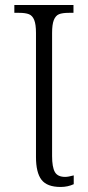

<svg xmlns="http://www.w3.org/2000/svg" viewBox="-20 -733 350 763"><path d="M123 -109V-602Q123 -636 116 -653.5Q109 -671 95 -676.5Q81 -682 56 -682H37V-713H272V-682H254Q228 -682 214.5 -676.5Q201 -671 194 -653.5Q187 -636 187 -602V-113Q187 -69 198 -49.5Q209 -30 239 -30Q251 -30 273 -36V-1Q249 10 221 10Q167 10 145 -18.5Q123 -47 123 -109Z"/></svg>

Font: Noto Serif NarrowLight
Style: Regular
Weight: 300
Width: 4
Designer: Monotype Design Team
Foundry: Monotype Imaging Inc.
Version: Version 1.001